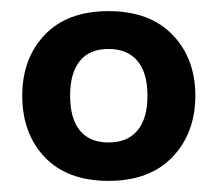

<svg xmlns="http://www.w3.org/2000/svg" viewBox="-20 -730 391 345"><path d="M20 -558Q20 -625 60.5 -667.5Q101 -710 175 -710Q249 -710 290 -667.5Q331 -625 331 -558Q331 -491 290 -448Q249 -405 175 -405Q101 -405 60.5 -447.5Q20 -490 20 -558ZM245 -558Q245 -599 227 -620.5Q209 -642 175 -642Q141 -642 123.5 -620.5Q106 -599 106 -558Q106 -517 123.5 -495.5Q141 -474 175 -474Q209 -474 227 -495.5Q245 -517 245 -558Z"/></svg>

Font: wassup Sans
Style: Medium
Weight: 600
Version: Version 2.001